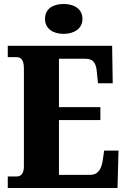

<svg xmlns="http://www.w3.org/2000/svg" viewBox="-20 -944 637 964"><path d="M300 -774C350 -774 394 -799 394 -849C394 -901 350 -924 300 -924C247 -924 206 -901 206 -849C206 -799 247 -774 300 -774ZM19 0H570L575 -188H503L496 -140C490 -96 472 -66 434 -66H276V-341H484V-406H276V-649H408C450 -649 464 -626 467 -574L472 -526H546L543 -714H19V-657H62C81 -657 100 -650 100 -600V-109C100 -76 88 -58 64 -58H19Z"/></svg>

Font: Noto Serif Georgian Condensed Black
Style: Regular
Weight: 900
Width: 3
Designer: Monotype Design Team, Akaki Razmadze
Foundry: Google LLC
Version: Version 2.003